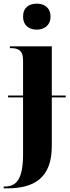

<svg xmlns="http://www.w3.org/2000/svg" viewBox="-40 -789 381 1049"><path d="M161 -627C201 -627 236 -650 236 -698C236 -748 201 -769 161 -769C119 -769 86 -748 86 -698C86 -650 119 -627 161 -627ZM-20 240H-1C141 240 243 188 243 9V-257H319V-267H243V-536H14V-526H18C56 -526 86 -517 86 -460V-267H4V-257H86V52C86 189 51 230 -14 230H-20Z"/></svg>

Font: Noto Serif Display Condensed ExtraBold
Style: Regular
Weight: 800
Width: 3
Designer: Monotype Design Team
Foundry: Monotype Imaging Inc.
Version: Version 2.009